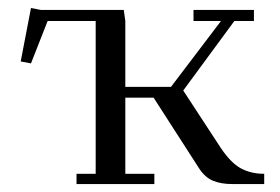

<svg xmlns="http://www.w3.org/2000/svg" viewBox="-20 -464 706 484"><path d="M32.2 -309.1 58.1 -443.8 83 -439H292L295.9 -411.1V-245.1H411.1L537.1 -411.1H467.8V-439H620.1V-411.1H570.8L441.9 -235.8L536.1 -91.8Q561.5 -53.7 586.9 -39.8Q612.3 -25.9 646 -25.9V0H565.9Q537.1 0 516.6 -8.5Q496.1 -17.1 481 -41L367.2 -217.8H295.9V-25.9H369.1V0H172.9V-25.9H221.2V-411.1H100.1L58.1 -304.2Z"/></svg>

Font: Dehuti Alt
Style: Book
Weight: 400
Version: Version 1.2